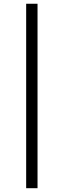

<svg xmlns="http://www.w3.org/2000/svg" viewBox="-20 -783 339 1014"><path d="M118.2 210.9V-763.2H178.2V210.9Z"/></svg>

Font: Comme Light
Style: Regular
Weight: 300
Version: Version 1.000;gftools[0.9.27]